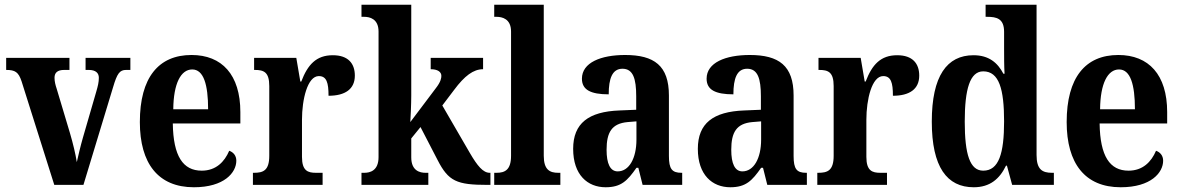

<svg xmlns="http://www.w3.org/2000/svg" viewBox="-20 -780 4981 810"><path d="M71 -437 209 0H332L457 -412C474 -470 485 -485 512 -485H530V-536H341V-485H354C384 -485 397 -472 397 -452C397 -433 393 -417 386 -393L330 -200C319 -162 310 -122 304 -96C299 -129 288 -175 275 -219L219 -406C214 -421 210 -436 210 -452C210 -473 222 -485 251 -485H273V-536H6V-485C44 -485 58 -476 71 -437Z M798 10C926 10 977 -52 977 -102C977 -124 964 -138 947 -144C927 -97 891 -60 831 -60C752 -60 711 -121 709 -259H994V-307C994 -465 916 -548 788 -548C649 -548 570 -453 570 -265C570 -91 647 10 798 10ZM858 -319H711C712 -428 743 -487 791 -487C839 -487 858 -423 858 -319Z M1047 0H1341V-51H1313C1279 -51 1254 -59 1254 -118V-275C1254 -360 1277 -459 1325 -459C1358 -459 1366 -431 1366 -376C1436 -376 1477 -404 1477 -461C1477 -512 1449 -547 1384 -547C1314 -547 1278 -507 1251 -436H1247L1230 -536H1052V-485H1055C1093 -485 1116 -476 1116 -417V-123C1116 -60 1090 -51 1051 -51H1047Z M1505 0H1787V-51H1775C1752 -51 1715 -59 1715 -116V-196L1754 -244L1826 -105C1872 -15 1907 0 2037 0H2049V-51H2046C2018 -51 1994 -80 1962 -135L1846 -335L1896 -401C1940 -460 1977 -488 2018 -488V-536H1797V-488C1826 -488 1842 -477 1842 -460C1842 -451 1840 -435 1818 -407L1711 -265C1712 -275 1715 -342 1715 -377V-760H1505V-709H1517C1539 -709 1577 -701 1577 -647V-117C1577 -59 1540 -51 1517 -51H1505Z M2065 0H2344V-51H2335C2299 -51 2274 -64 2274 -123V-760H2065V-709H2075C2098 -709 2136 -701 2136 -647V-123C2136 -64 2111 -51 2075 -51H2065Z M2535 10C2601 10 2627 -18 2665 -72H2673L2691 0H2858V-51H2855C2815 -51 2802 -67 2802 -122V-377C2802 -503 2740 -548 2617 -548C2515 -548 2435 -516 2435 -448C2435 -401 2472 -382 2548 -382C2548 -449 2563 -490 2606 -490C2651 -490 2664 -448 2664 -374V-317L2593 -314C2463 -309 2398 -260 2398 -152C2398 -42 2459 10 2535 10ZM2586 -57C2554 -57 2539 -90 2539 -148C2539 -222 2561 -259 2628 -265L2665 -268V-191C2665 -112 2634 -57 2586 -57Z M3061 10C3127 10 3153 -18 3191 -72H3199L3217 0H3384V-51H3381C3341 -51 3328 -67 3328 -122V-377C3328 -503 3266 -548 3143 -548C3041 -548 2961 -516 2961 -448C2961 -401 2998 -382 3074 -382C3074 -449 3089 -490 3132 -490C3177 -490 3190 -448 3190 -374V-317L3119 -314C2989 -309 2924 -260 2924 -152C2924 -42 2985 10 3061 10ZM3112 -57C3080 -57 3065 -90 3065 -148C3065 -222 3087 -259 3154 -265L3191 -268V-191C3191 -112 3160 -57 3112 -57Z M3428 0H3722V-51H3694C3660 -51 3635 -59 3635 -118V-275C3635 -360 3658 -459 3706 -459C3739 -459 3747 -431 3747 -376C3817 -376 3858 -404 3858 -461C3858 -512 3830 -547 3765 -547C3695 -547 3659 -507 3632 -436H3628L3611 -536H3433V-485H3436C3474 -485 3497 -476 3497 -417V-123C3497 -60 3471 -51 3432 -51H3428Z M4088 10C4156 10 4197 -25 4224 -81H4228L4250 0H4426V-51H4418C4377 -51 4353 -65 4353 -126V-760H4138V-709H4145C4184 -709 4216 -702 4216 -646V-580C4216 -542 4216 -500 4218 -469H4213C4189 -515 4152 -547 4087 -547C3975 -547 3911 -460 3911 -267C3911 -75 3975 10 4088 10ZM4128 -60C4072 -60 4050 -128 4050 -267C4050 -404 4072 -479 4128 -479C4195 -479 4216 -404 4216 -268C4216 -133 4194 -60 4128 -60Z M4708 10C4836 10 4887 -52 4887 -102C4887 -124 4874 -138 4857 -144C4837 -97 4801 -60 4741 -60C4662 -60 4621 -121 4619 -259H4904V-307C4904 -465 4826 -548 4698 -548C4559 -548 4480 -453 4480 -265C4480 -91 4557 10 4708 10ZM4768 -319H4621C4622 -428 4653 -487 4701 -487C4749 -487 4768 -423 4768 -319Z"/></svg>

Font: Noto Serif Georgian Condensed Bold
Style: Regular
Weight: 700
Width: 3
Designer: Monotype Design Team, Akaki Razmadze
Foundry: Google LLC
Version: Version 2.003